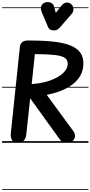

<svg xmlns="http://www.w3.org/2000/svg" viewBox="-25 -1401 888 1884"><path d="M146 0Q107 0 92 -27.2Q77 -54.5 81 -92.5L170 -940.5Q173.5 -973.5 194.8 -988.8Q216 -1004 252 -1004Q384.5 -1004 487.2 -993.8Q590 -983.5 659.8 -957.2Q729.5 -931 763.5 -883.2Q797.5 -835.5 792.5 -760Q787.5 -683 740.8 -625.2Q694 -567.5 615 -528.8Q536 -490 433.5 -470.5L698.5 -109Q709.5 -94.5 710.8 -74.8Q712 -55 705 -40.5Q695.5 -21 675.8 -10.5Q656 0 633.5 0Q619 0 598.8 -5.2Q578.5 -10.5 560.5 -35L271 -436.5L233 -82Q228.5 -41 207.2 -20.5Q186 0 146 0ZM286 -576Q394.5 -584.5 471.5 -613Q548.5 -641.5 591.2 -681.2Q634 -721 638.5 -762.5Q644 -807.5 614.8 -830.2Q585.5 -853 513.5 -861.2Q441.5 -869.5 317 -870ZM146 0Q107 0 92 -27.2Q77 -54.5 81 -92.5L170 -940.5Q173.5 -973.5 194.8 -988.8Q216 -1004 252 -1004Q384.5 -1004 487.2 -993.8Q590 -983.5 659.8 -957.2Q729.5 -931 763.5 -883.2Q797.5 -835.5 792.5 -760Q787.5 -683 740.8 -625.2Q694 -567.5 615 -528.8Q536 -490 433.5 -470.5L698.5 -109Q709.5 -94.5 710.8 -74.8Q712 -55 705 -40.5Q695.5 -21 675.8 -10.5Q656 0 633.5 0Q619 0 598.8 -5.2Q578.5 -10.5 560.5 -35L271 -436.5L233 -82Q228.5 -41 207.2 -20.5Q186 0 146 0ZM286 -576Q394.5 -584.5 471.5 -613Q548.5 -641.5 591.2 -681.2Q634 -721 638.5 -762.5Q644 -807.5 614.8 -830.2Q585.5 -853 513.5 -861.2Q441.5 -869.5 317 -870ZM505.5 -1102.5Q488.5 -1102.5 471.8 -1109Q455 -1115.5 446.5 -1135.5L385.5 -1279.5Q369 -1318.5 380.8 -1343.8Q392.5 -1369 419.5 -1377Q446.5 -1385.5 472.8 -1374.5Q499 -1363.5 505.5 -1337L522.5 -1274.5L573 -1339.5Q599 -1372.5 626 -1375.5Q653 -1378.5 674.5 -1359.5Q695.5 -1340 696 -1312.5Q696.5 -1285 678 -1264L558 -1126.5Q547 -1114 533.2 -1108.2Q519.5 -1102.5 505.5 -1102.5ZM-5 455H843V463H-5ZM-5 -16H843V0H-5ZM-5 -549H843V-541H-5ZM-5 -1329H843V-1321H-5Z"/></svg>

Font: Edu SA Dotted Guide
Style: Regular
Weight: 400
Designer: Tina and Corey Anderson, Eben Sorkin, Mirko Velimirovic
Foundry: Google for Education
Version: Version 2.000